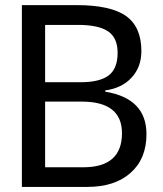

<svg xmlns="http://www.w3.org/2000/svg" viewBox="-20 -734 640 754"><path d="M65.9 -713.9H280.8Q414.6 -713.9 474.9 -671.1Q535.2 -628.4 535.2 -533.2Q535.2 -470.7 496.8 -429.2Q458.5 -387.7 393.1 -378.9V-374Q555.2 -347.7 555.2 -207Q555.2 -110.4 492.9 -55.2Q430.7 0 323.2 0H65.9ZM157.2 -411.1H295.9Q372.1 -411.1 407 -438Q441.9 -464.8 441.9 -526.9Q441.9 -585.4 404.5 -610.8Q367.2 -636.2 286.1 -636.2H157.2ZM157.2 -335V-77.1H307.1Q459 -77.1 459 -210.9Q459 -335 300.8 -335Z"/></svg>

Font: Droid Sans Mono
Style: Regular
Weight: 400
Monospace: yes
Version: Version 1.00 build 112